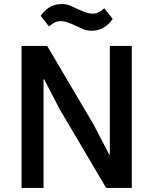

<svg xmlns="http://www.w3.org/2000/svg" viewBox="-20 -924 754 944"><path d="M274 -386 197 -534H194V0H86V-698H212L440 -312L517 -164H520V-698H628V0H502ZM431 -773Q406 -773 388 -781Q370 -789 353 -797Q330 -808 312.5 -814Q295 -820 279 -820Q262 -820 249 -813.5Q236 -807 221 -794L180 -846Q195 -869 220.5 -886.5Q246 -904 283 -904Q308 -904 326 -896Q344 -888 361 -880Q384 -869 401.5 -863Q419 -857 435 -857Q452 -857 465 -863.5Q478 -870 493 -883L534 -831Q519 -808 493.5 -790.5Q468 -773 431 -773Z"/></svg>

Font: IBM Plex Sans Hebrew Medm
Style: Regular
Weight: 500
Designer: Mike Abbink, Paul van der Laan, Pieter van Rosmalen, Yanek Iontef
Foundry: Bold Monday
Version: Version 1.3